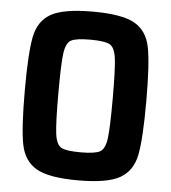

<svg xmlns="http://www.w3.org/2000/svg" viewBox="-51 -743 711 798"><g transform="rotate(5 304.5 -344.0)"><path d="M51 -344Q51 -502 64.5 -569.5Q78 -637 130 -666.5Q182 -696 304 -696Q426 -696 478.5 -666.5Q531 -637 544.5 -569Q558 -501 558 -344Q558 -187 544.5 -119.5Q531 -52 478.5 -22Q426 8 304 8Q182 8 130 -22Q78 -52 64.5 -119.5Q51 -187 51 -344ZM418 -344Q418 -468 412 -512Q406 -556 385 -567.5Q364 -579 304 -579Q244 -579 223.5 -567.5Q203 -556 197 -512.5Q191 -469 191 -344Q191 -219 197 -175.5Q203 -132 223.5 -120.5Q244 -109 304 -109Q364 -109 385 -120.5Q406 -132 412 -176Q418 -220 418 -344Z"/></g></svg>

Font: Saira Semi Condensed SemiBold
Style: Regular
Weight: 600
Width: 4
Designer: Hector Gatti with collaboration of the Omnibus-Type team
Foundry: Omnibus-Type
Version: Version 1.001; ttfautohint (v1.8)